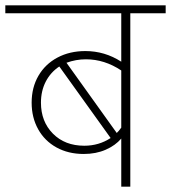

<svg xmlns="http://www.w3.org/2000/svg" viewBox="-40 -702 643 722"><path d="M583 -652H450V0H416V-181Q394 -155 357.5 -139Q321 -123 275 -123Q217 -123 172.5 -147.5Q128 -172 103.5 -216Q79 -260 79 -316Q79 -373 104.5 -417Q130 -461 176 -485.5Q222 -510 281 -510Q354 -510 416 -470V-652H-20V-682H583ZM416 -222V-437Q353 -479 283 -479Q246 -479 210 -466L399 -202Q406 -208 416 -222ZM277 -154Q332 -154 376 -183L183 -452Q150 -430 132 -395Q114 -360 114 -316Q114 -245 159 -199.5Q204 -154 277 -154Z"/></svg>

Font: FiraGO UltraLight
Style: Regular
Weight: 200
Designer: bBox Type
Foundry: bBox Type GmbH
Version: Version 1.001